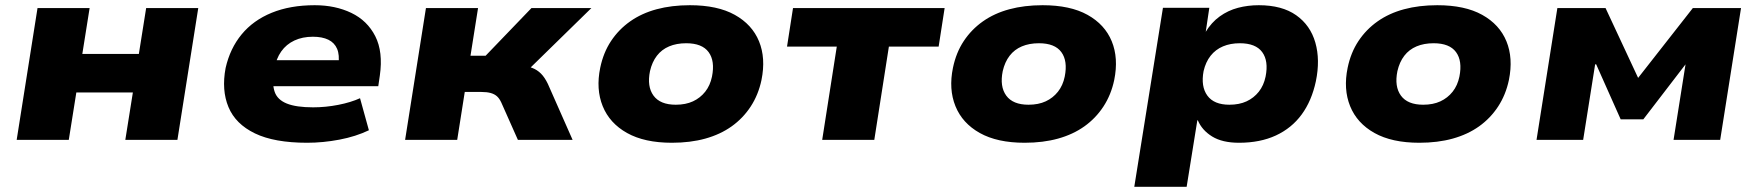

<svg xmlns="http://www.w3.org/2000/svg" viewBox="-20 -537 6747 737"><path d="M44 0 124 -506H324L296 -330H513L541 -506H741L661 0H461L490 -182H273L244 0Z M1159 11Q1033 11 958.5 -25Q884 -61 857 -126Q830 -191 846 -276Q863 -351 907.5 -405Q952 -459 1023 -488Q1094 -517 1188 -517Q1267 -517 1328.5 -487.5Q1390 -458 1420.5 -398Q1451 -338 1438 -247L1432 -206H996L1012 -306H1295L1279 -289Q1284 -326 1274 -349.5Q1264 -373 1240.5 -384.5Q1217 -396 1181 -396Q1141 -396 1110 -381.5Q1079 -367 1059.5 -339.5Q1040 -312 1033 -272L1031 -260Q1024 -214 1034.5 -184Q1045 -154 1081 -139.5Q1117 -125 1182 -125Q1230 -125 1278.5 -134.5Q1327 -144 1362 -160L1396 -37Q1346 -13 1283 -1Q1220 11 1159 11Z M1535 0 1615 -506H1815L1786 -323H1844L2020 -506H2250L1980 -242L1976 -287Q2003 -284 2022.5 -276.5Q2042 -269 2056.5 -254.5Q2071 -240 2083 -215L2178 0H1968L1904 -144Q1897 -159 1887.5 -167.5Q1878 -176 1863.5 -180Q1849 -184 1828 -184H1764L1735 0Z M2559 11Q2454 11 2387 -26.5Q2320 -64 2293.5 -129.5Q2267 -195 2284 -277Q2296 -335 2325.5 -379.5Q2355 -424 2399 -455Q2443 -486 2500.5 -501.5Q2558 -517 2628 -517Q2734 -517 2800.5 -480Q2867 -443 2893.5 -378.5Q2920 -314 2903 -230Q2891 -173 2861.5 -128Q2832 -83 2788.5 -52Q2745 -21 2687.5 -5Q2630 11 2559 11ZM2574 -135Q2612 -135 2640 -148Q2668 -161 2687 -185Q2706 -209 2713 -243Q2725 -303 2700 -337Q2675 -371 2614 -371Q2577 -371 2548.5 -359Q2520 -347 2501.5 -323Q2483 -299 2475 -264Q2463 -205 2488.5 -170Q2514 -135 2574 -135Z M3136 0 3192 -358H3001L3024 -506H3606L3583 -358H3392L3336 0Z M3913 11Q3808 11 3741 -26.5Q3674 -64 3647.5 -129.5Q3621 -195 3638 -277Q3650 -335 3679.5 -379.5Q3709 -424 3753 -455Q3797 -486 3854.5 -501.5Q3912 -517 3982 -517Q4088 -517 4154.5 -480Q4221 -443 4247.5 -378.5Q4274 -314 4257 -230Q4245 -173 4215.5 -128Q4186 -83 4142.5 -52Q4099 -21 4041.5 -5Q3984 11 3913 11ZM3928 -135Q3966 -135 3994 -148Q4022 -161 4041 -185Q4060 -209 4067 -243Q4079 -303 4054 -337Q4029 -371 3968 -371Q3931 -371 3902.5 -359Q3874 -347 3855.5 -323Q3837 -299 3829 -264Q3817 -205 3842.5 -170Q3868 -135 3928 -135Z M4334 180 4444 -507H4622L4608 -413H4607Q4630 -451 4662 -474Q4694 -497 4732 -507Q4770 -517 4812 -517Q4901 -517 4955.5 -478.5Q5010 -440 5029 -373.5Q5048 -307 5031 -225Q5015 -150 4976.5 -97.5Q4938 -45 4877.5 -17Q4817 11 4736 11Q4672 11 4633 -13Q4594 -37 4578 -75H4576L4535 180ZM4699 -135Q4737 -135 4765 -148Q4793 -161 4812 -185Q4831 -209 4838 -243Q4850 -303 4825 -337Q4800 -371 4739 -371Q4703 -371 4674.5 -359Q4646 -347 4627 -323Q4608 -299 4600 -264Q4589 -205 4614.5 -170Q4640 -135 4699 -135Z M5428 11Q5323 11 5256 -26.5Q5189 -64 5162.5 -129.5Q5136 -195 5153 -277Q5165 -335 5194.5 -379.5Q5224 -424 5268 -455Q5312 -486 5369.5 -501.5Q5427 -517 5497 -517Q5603 -517 5669.5 -480Q5736 -443 5762.5 -378.5Q5789 -314 5772 -230Q5760 -173 5730.5 -128Q5701 -83 5657.5 -52Q5614 -21 5556.5 -5Q5499 11 5428 11ZM5443 -135Q5481 -135 5509 -148Q5537 -161 5556 -185Q5575 -209 5582 -243Q5594 -303 5569 -337Q5544 -371 5483 -371Q5446 -371 5417.5 -359Q5389 -347 5370.5 -323Q5352 -299 5344 -264Q5332 -205 5357.5 -170Q5383 -135 5443 -135Z M5878 0 5958 -506H6143L6268 -238L6478 -506H6663L6583 0H6404L6450 -290L6288 -79H6201L6107 -290H6103L6057 0Z"/></svg>

Font: Nunito Sans 7pt SemiExpanded Black
Style: Italic
Weight: 900
Width: 6
Italic angle: -9°
Designer: Vernon Adams
Foundry: Vernon Adams
Version: Version 3.101;gftools[0.9.27]